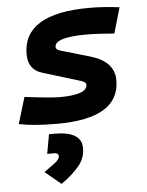

<svg xmlns="http://www.w3.org/2000/svg" viewBox="-56 -573 699 915"><g transform="rotate(-5 293.0 -115.0)"><path d="M205.6 9.8Q90.3 9.8 22.9 -4.9L61 -131.3Q123.5 -123.5 165 -119.6Q206.5 -115.7 227.5 -115.7Q360.4 -115.7 360.4 -163.6Q360.4 -176.3 335 -184.1L155.8 -238.8Q88.9 -258.8 88.9 -333Q88.9 -527.3 406.7 -527.3Q439.5 -527.3 475.1 -524.9Q510.7 -522.5 549.8 -517.6L514.2 -395Q473.6 -398.4 440.7 -400.1Q407.7 -401.9 381.8 -401.9Q229.5 -401.9 229.5 -355.5Q229.5 -342.3 253.9 -335.4L391.6 -295.4Q504.4 -262.2 504.4 -172.9Q504.4 9.8 205.6 9.8ZM201.2 296.9 125 233.9Q155.3 212.4 177.5 195.6Q199.7 178.7 199.7 163.6Q199.7 148.4 177.2 148.4H145.5L162.1 55.7H189Q317.9 55.7 317.9 135.7Q317.9 186 283.7 224.9Q249.5 263.7 201.2 296.9Z"/></g></svg>

Font: Cascadia Mono
Style: Bold Italic
Weight: 700
Italic angle: -10°
Monospace: yes
Designer: Aaron Bell
Foundry: Saja Typeworks
Version: Version 2404.023; ttfautohint (v1.8.4)